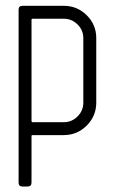

<svg xmlns="http://www.w3.org/2000/svg" viewBox="-20 -475 403 675"><path d="M204.1 -454.6Q251.5 -454.6 284.9 -421.4Q318.4 -388.2 318.4 -341.3V-114.3Q318.4 -66.9 284.7 -33.4Q251 0 204.1 0H95.2Q90.8 0 90.8 2.9V167Q90.8 180.7 77.1 180.7H59.1Q45.4 180.7 45.4 167V-440.9Q45.4 -454.6 59.1 -454.6ZM272.9 -341.3Q272.9 -369.1 252.4 -389.2Q231.9 -409.2 204.1 -409.2H95.2Q90.8 -409.2 90.8 -404.8V-49.8Q90.8 -45.4 95.2 -45.4H204.1Q232.4 -45.4 252.7 -65.7Q272.9 -85.9 272.9 -114.3Z"/></svg>

Font: GOSTRUS
Style: type A
Weight: 200
Designer: Юрий и Татьяна Кривогуз
Version: Version 01.0